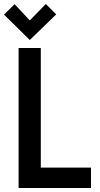

<svg xmlns="http://www.w3.org/2000/svg" viewBox="-52 -940 501 960"><path d="M229 -868 177 -920 97 -838 21 -919 -32 -867 97 -740ZM41 0H403V-102H152V-700H41Z"/></svg>

Font: Advent Pro
Style: Regular
Weight: 400
Designer: VivaRado, Andreas Kalpakidis
Foundry: VivaRado, Andreas Kalpakidis
Version: Version 3.000